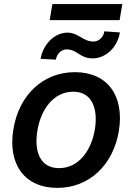

<svg xmlns="http://www.w3.org/2000/svg" viewBox="-20 -904 645 935"><path d="M259.2 11C413.7 11 531.2 -99.8 558.9 -266.3C586.6 -437.9 503.2 -552.6 344.8 -552.6C190 -552.6 72.1 -441.8 45.1 -274.1C17 -103.7 100.1 11 259.2 11ZM161.9 -266.7C178.6 -371.1 240.8 -457.4 336.6 -457.4C428.3 -457.4 458.1 -375 442.1 -274.9C425.1 -170.1 362.9 -85.2 267.4 -85.2C175.1 -85.2 145.6 -166.5 161.9 -266.7ZM177.6 -617.5 252.1 -613.6C256.4 -642.8 280.2 -663.4 304 -663.4C357.6 -663.4 367.2 -619.7 431.5 -619.7C494.7 -619.7 551.8 -672.9 563.9 -746.1L488.3 -751.4C484 -721.6 459.9 -701.7 435 -701.7C384.6 -701.7 361.9 -745 308.2 -745C245.4 -745 189.6 -687.9 177.6 -617.5ZM221.9 -805.8H562.5L575.6 -884.2H235.1Z"/></svg>

Font: Magic Ui Pro Semi Bold
Style: Italic
Weight: 600
Italic angle: -9.39999°
Designer: Stefan Endress, Andreas Faust
Version: Version 1.000;FEAKit 1.0